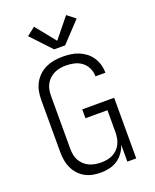

<svg xmlns="http://www.w3.org/2000/svg" viewBox="-176 -1075 952 1181"><g transform="rotate(-20 300.0 -484.0)"><path d="M276 8Q249 8 223 3Q197 -2 173.5 -15Q150 -28 132 -48Q114 -68 103 -92Q92 -116 87.5 -142Q83 -168 83 -195V-540Q83 -568 88.5 -595.5Q94 -623 107.5 -647.5Q121 -672 142 -691.5Q163 -711 188.5 -722.5Q214 -734 241.5 -738.5Q269 -743 297 -743Q324 -743 350 -739.5Q376 -736 400.5 -726Q425 -716 446 -700Q467 -684 481.5 -662Q496 -640 503.5 -614.5Q511 -589 511 -563Q511 -562 511 -561.5Q511 -561 511 -560H446Q446 -560 446 -560.5Q446 -561 446 -562Q446 -589 434 -614.5Q422 -640 400 -656.5Q378 -673 351 -679Q324 -685 297 -685Q277 -685 257.5 -681.5Q238 -678 220.5 -669.5Q203 -661 188.5 -647.5Q174 -634 164.5 -616.5Q155 -599 151.5 -579.5Q148 -560 148 -540V-195Q148 -175 151.5 -155.5Q155 -136 164.5 -118.5Q174 -101 189 -87Q204 -73 222 -65Q240 -57 259.5 -53.5Q279 -50 299 -50Q319 -50 338 -53.5Q357 -57 374.5 -65.5Q392 -74 406 -88Q420 -102 428.5 -119.5Q437 -137 440.5 -156.5Q444 -176 444 -195V-339H300V-397H509V0H451V-110Q442 -83 425 -59.5Q408 -36 384.5 -20.5Q361 -5 332.5 1.5Q304 8 276 8ZM336 -803H264L141 -934L195 -976L300 -846L405 -976L459 -934Z"/></g></svg>

Font: Iosevka Custom Light Extended
Style: Regular
Weight: 300
Width: 7
Monospace: yes
Designer: Belleve Invis
Foundry: Belleve Invis
Version: Version 11.2.4; ttfautohint (v1.8.4)